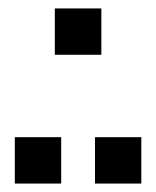

<svg xmlns="http://www.w3.org/2000/svg" viewBox="-20 -435 370 455"><path d="M205.1 0V-109.9H314.9V0ZM15.1 0V-109.9H125V0ZM109.9 -305.2V-415H220.2V-305.2Z"/></svg>

Font: Horta
Style: Regular
Weight: 600
Width: 3
Version: Version 0.11